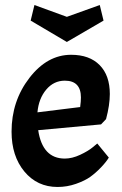

<svg xmlns="http://www.w3.org/2000/svg" viewBox="-20 -733 486 764"><path d="M238 -102Q267 -102 299 -117Q331 -132 349 -147L367 -162L413 -106Q403 -89 382 -67Q361 -45 339.5 -29.5Q318 -14 282.5 -1.5Q247 11 209 11Q128 11 77 -50.5Q26 -112 26 -209Q26 -331 97 -423Q168 -515 263 -515Q336 -515 376.5 -474Q417 -433 417 -359Q417 -315 402 -259L382 -238L132 -215Q149 -102 238 -102ZM246 -566 102 -651 117 -713 246 -666 377 -713 392 -651ZM238 -412Q194 -412 164 -376.5Q134 -341 129 -286L299 -307Q302 -330 302 -345Q302 -412 238 -412Z"/></svg>

Font: Acme
Style: Regular
Weight: 400
Designer: Juan Pablo del Peral
Foundry: Juan Pablo del Peral
Version: Version 1.002